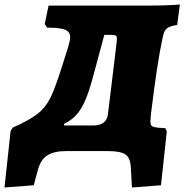

<svg xmlns="http://www.w3.org/2000/svg" viewBox="-78 -672 820 854"><path d="M593 -161 591 -133Q591 -116 598 -111Q605 -106 625 -104L657 -102L664 -88L638 152L509 162L504 74Q502 30 480 15Q458 0 402 0H217Q162 0 132.5 19Q103 38 91 82L72 152L-58 162L-31 -88L-22 -104Q54 -138 89.5 -166Q125 -194 146 -236.5Q167 -279 197 -374L224 -459Q234 -491 234 -506Q234 -531 211.5 -540Q189 -549 132 -549L121 -565L138 -647H554Q672 -647 722 -652L710 -561Q676 -556 663 -544.5Q650 -533 645 -502Q622 -400 593 -161ZM442 -500Q442 -511 436.5 -514Q431 -517 413 -517H386L340 -346Q321 -273 303 -230Q285 -187 262.5 -162Q240 -137 207 -121V-114H339Q367 -114 383 -127Q399 -140 402 -163L440 -476Z"/></svg>

Font: Alegreya Black
Style: Italic
Weight: 900
Italic angle: -7°
Designer: Juan Pablo del Peral
Foundry: Huerta Tipografica
Version: Version 2.007; ttfautohint (v1.6)